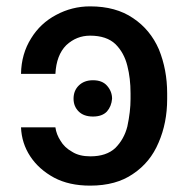

<svg xmlns="http://www.w3.org/2000/svg" viewBox="-20 -573 591 603"><path d="M170 -131Q182 -110 207 -96Q229 -82 264 -82Q314 -82 342 -108Q370 -136 380 -176Q390 -223 390 -262V-280Q390 -327 380 -366Q370 -407 343 -434Q315 -461 263 -461Q220 -461 188 -431Q157 -400 154 -341H46Q47 -404 78 -453Q107 -500 156 -526Q206 -553 263 -553Q344 -553 398 -516Q452 -480 479 -418Q505 -354 505 -280V-262Q505 -187 478 -125Q452 -63 398 -27Q345 10 263 10Q197 10 150 -15Q102 -41 75 -82Q48 -123 46 -173H154Q157 -151 170 -131ZM227 -223Q211 -239 211 -263Q211 -288 227 -304Q244 -321 272 -321Q301 -321 316 -304Q332 -286 332 -263Q330 -239 316 -223Q301 -207 272 -207Q243 -207 227 -223Z"/></svg>

Font: Sinter Medium
Style: Regular
Weight: 500
Foundry: Adobe & rsms
Version: Version 1.000